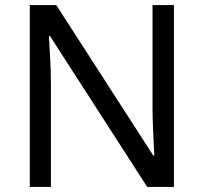

<svg xmlns="http://www.w3.org/2000/svg" viewBox="-20 -734 800 754"><path d="M663 0H558L176 -593H172Q174 -558 177 -506Q180 -454 180 -399V0H97V-714H201L582 -123H586Q585 -139 583.5 -171Q582 -203 580.5 -241Q579 -279 579 -311V-714H663Z"/></svg>

Font: Noto Sans Siddham
Style: Regular
Weight: 400
Designer: Monotype Design Team
Foundry: Monotype Imaging Inc.
Version: Version 2.004; ttfautohint (v1.8.4.7-5d5b)